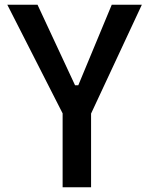

<svg xmlns="http://www.w3.org/2000/svg" viewBox="-20 -787 627 807"><path d="M243.2 -310.5 10.7 -767.1H137.7L295.4 -428.7H309.1L449.7 -767.1H576.2L362.8 -309.6V0H243.2Z"/></svg>

Font: Tauri
Style: Regular
Weight: 400
Designer: Yvonne Schüttler
Foundry: Yvonne Schüttler
Version: Version 1.003; ttfautohint (v0.93.8-669f) -l 13 -r 13 -G 200